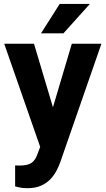

<svg xmlns="http://www.w3.org/2000/svg" viewBox="-20 -753 542 986"><path d="M348.8 -528.3H500.8L289.7 79.2Q282.7 99 270.9 122.2Q259.1 145.3 239.9 166.1Q220.7 186.9 191.6 200.1Q162.4 213.4 120.4 213.4Q107.5 213.4 97.6 212.4Q87.6 211.3 78.3 209.2Q69 207 57.7 204.1V96.5Q62.8 96.7 68.7 96.9Q74.6 97.2 79.5 97.2Q121.3 97.2 141.2 83.8Q161 70.5 171.3 41L209.8 -60.3ZM267.1 -151.1 287.3 4.8 190.8 14.1 1.7 -528.3H154.6ZM286.4 -732.7H441.4L305.7 -581.7H190.5Z"/></svg>

Font: Heebo
Style: Regular
Weight: 400
Designer: Oded Ezer
Foundry: Ezer Type House
Version: Version 3.100